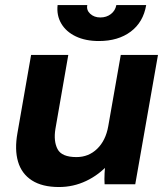

<svg xmlns="http://www.w3.org/2000/svg" viewBox="-20 -741 676 772"><path d="M50.2 -206.4 105 -520H254.6L202.8 -222.6Q194.8 -173.2 211.5 -141.3Q228.2 -109.4 287.4 -109.4Q336.4 -109.4 370.7 -142.7Q405 -176 415.2 -233.2L465.6 -520H615.2L523.8 0H400.6Q399.2 -18.8 400.5 -44.7Q401.8 -70.6 404.8 -88.2L417.6 -82Q378 -37.8 326.4 -13.4Q274.8 11 217.4 11Q149.6 11 108.2 -15.7Q66.8 -42.4 52.5 -91.1Q38.2 -139.8 50.2 -206.4ZM211.6 -720.6H331Q326.8 -700.4 342.7 -685.6Q358.6 -670.8 383.4 -670.8Q408.2 -670.8 425.9 -684.5Q443.6 -698.2 447.8 -720.6H567.8Q556.2 -651.8 505.7 -613.9Q455.2 -576 377.6 -576Q323.8 -576 284.7 -594.7Q245.6 -613.4 226.3 -646.4Q207 -679.4 211.6 -720.6Z"/></svg>

Font: Fixel Italic Variable 20240409 Display Thin
Style: Italic
Weight: 100
Italic angle: -10°
Designer: AlfaBravo + MacPaw
Foundry: Kyrylo Tkachov, Marchela Mozhyna, Serhii Makarenko, Maria Weinstein, Zakhar Kryvoshyya
Version: Version 1.211;Glyphs 3.2 (3225)